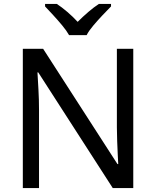

<svg xmlns="http://www.w3.org/2000/svg" viewBox="-20 -964 800 984"><path d="M663 0H558L176 -593H172Q174 -558 177 -506Q180 -454 180 -399V0H97V-714H201L582 -123H586Q585 -139 583.5 -171Q582 -203 580.5 -241Q579 -279 579 -311V-714H663ZM334 -784Q321 -807 299 -833.5Q277 -860 253 -886Q229 -912 211 -931V-944H271Q297 -927 325 -903Q353 -879 378 -852Q405 -879 433 -903Q461 -927 487 -944H549V-931Q530 -912 505.5 -886Q481 -860 458.5 -833.5Q436 -807 424 -784Z"/></svg>

Font: Noto Sans Khojki
Style: Regular
Weight: 400
Designer: Monotype Design Team
Foundry: Monotype Imaging Inc.
Version: Version 2.003; ttfautohint (v1.8.4.7-5d5b)